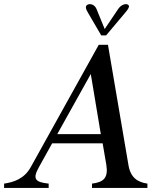

<svg xmlns="http://www.w3.org/2000/svg" viewBox="-54 -919 793 939"><path d="M-34 0H184V-21C116 -28 105 -45 136 -101L201 -218H448L466 -113C476 -50 454 -28 396 -21V0H667V-21C619 -28 584 -50 574 -113L474 -700H429L96 -101C65 -45 14 -28 -34 -21ZM226 -263 390 -557 439 -263ZM374 -896C361 -889 365 -875 378 -854L441 -746H465L555 -853C574 -875 583 -889 572 -896C561 -903 539 -897 524 -875L458 -777L418 -875C409 -897 387 -903 374 -896Z"/></svg>

Font: RL Madena Oblique
Style: Regular
Weight: 400
Italic angle: -10°
Designer: I Kadek Wantara Putra
Foundry: Roughlines ID
Version: Version 1.000;Glyphs 3.1.2 (3151)